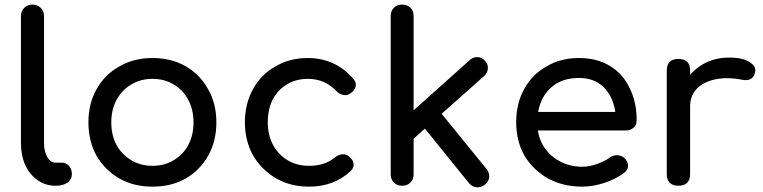

<svg xmlns="http://www.w3.org/2000/svg" viewBox="-20 -801 3292 828"><path d="M219.7 0Q175.8 0 141.6 -24.4Q108.4 -47.9 88.9 -88.9Q70.3 -130.9 70.3 -184.6Q70.3 -367.2 70.3 -731.4Q70.3 -752.9 84 -766.6Q97.7 -781.2 120.1 -781.2Q141.6 -781.2 156.2 -766.6Q169.9 -752.9 169.9 -731.4Q169.9 -548.8 169.9 -184.6Q169.9 -148.4 183.6 -124Q198.2 -99.6 219.7 -99.6Q228.5 -99.6 245.1 -99.6Q264.6 -99.6 277.3 -85.9Q290 -72.3 290 -49.8Q290 -28.3 271.5 -13.7Q252 0 221.7 0Q221.7 0 219.7 0Z M637.7 3.9Q556.6 3.9 495.1 -31.2Q432.6 -67.4 396.5 -128.9Q361.3 -192.4 361.3 -273.4Q361.3 -355.5 397.5 -418Q432.6 -480.5 495.1 -514.6Q556.6 -550.8 637.7 -550.8Q717.8 -550.8 780.3 -515.6Q841.8 -480.5 877 -417Q913.1 -355.5 913.1 -273.4Q913.1 -192.4 877.9 -129.9Q842.8 -67.4 781.2 -31.2Q718.8 3.9 637.7 3.9ZM637.7 -85.9Q689.5 -85.9 729.5 -110.4Q769.5 -133.8 792 -175.8Q814.5 -217.8 814.5 -273.4Q814.5 -328.1 792 -370.1Q769.5 -413.1 729.5 -436.5Q689.5 -460.9 637.7 -460.9Q585.9 -460.9 545.9 -436.5Q505.9 -413.1 482.4 -370.1Q460 -328.1 460 -273.4Q460 -217.8 482.4 -175.8Q505.9 -133.8 545.9 -110.4Q585.9 -85.9 637.7 -85.9Z M1312.5 3.9Q1232.4 3.9 1169.9 -32.2Q1107.4 -69.3 1071.3 -130.9Q1036.1 -194.3 1036.1 -273.4Q1036.1 -353.5 1071.3 -417Q1106.4 -480.5 1168 -514.6Q1228.5 -550.8 1307.6 -550.8Q1366.2 -550.8 1416 -528.3Q1464.8 -505.9 1503.9 -460.9Q1514.6 -448.2 1514.6 -435.5Q1514.6 -431.6 1513.7 -427.7Q1509.8 -411.1 1491.2 -398.4Q1477.5 -387.7 1460.9 -391.6Q1443.4 -394.5 1429.7 -409.2Q1380.9 -460.9 1307.6 -460.9Q1256.8 -460.9 1217.8 -437.5Q1178.7 -414.1 1156.2 -372.1Q1134.8 -330.1 1134.8 -273.4Q1134.8 -218.8 1157.2 -176.8Q1179.7 -134.8 1219.7 -110.4Q1259.8 -85.9 1312.5 -85.9Q1347.7 -85.9 1374 -94.7Q1400.4 -102.5 1422.9 -121.1Q1438.5 -133.8 1456.1 -135.7Q1472.7 -136.7 1485.4 -126Q1502.9 -112.3 1504.9 -94.7Q1506.8 -77.1 1492.2 -63.5Q1420.9 3.9 1312.5 3.9Z M1760.7 -200.2Q1746.1 -216.8 1699.2 -267.6Q1776.4 -336.9 2005.9 -542Q2021.5 -555.7 2040 -554.7Q2058.6 -553.7 2071.3 -539.1Q2085 -524.4 2084 -505.9Q2083 -488.3 2068.4 -473.6Q1965.8 -382.8 1760.7 -200.2ZM1713.9 0Q1692.4 0 1678.7 -13.7Q1665 -27.3 1665 -48.8Q1665 -276.4 1665 -732.4Q1665 -753.9 1678.7 -767.6Q1692.4 -781.2 1713.9 -781.2Q1736.3 -781.2 1750 -767.6Q1763.7 -753.9 1763.7 -732.4Q1763.7 -503.9 1763.7 -48.8Q1763.7 -27.3 1750 -13.7Q1736.3 0 1713.9 0ZM2071.3 -4.9Q2056.6 6.8 2040 6.8Q2038.1 6.8 2036.1 6.8Q2016.6 4.9 2002.9 -10.7Q1935.5 -94.7 1799.8 -261.7Q1817.4 -278.3 1870.1 -328.1Q1921.9 -263.7 2078.1 -72.3Q2089.8 -57.6 2089.8 -41Q2089.8 -39.1 2089.8 -37.1Q2087.9 -18.6 2071.3 -4.9Z M2491.2 3.9Q2408.2 3.9 2343.8 -31.2Q2279.3 -67.4 2242.2 -128.9Q2206.1 -192.4 2206.1 -273.4Q2206.1 -355.5 2241.2 -418Q2275.4 -480.5 2336.9 -514.6Q2397.5 -550.8 2476.6 -550.8Q2554.7 -550.8 2610.4 -516.6Q2667 -482.4 2695.3 -420.9Q2725.6 -361.3 2725.6 -282.2Q2725.6 -262.7 2712.9 -251Q2699.2 -238.3 2679.7 -238.3Q2544.9 -238.3 2276.4 -238.3Q2276.4 -257.8 2276.4 -318.4Q2377 -318.4 2676.8 -318.4Q2666 -310.5 2635.7 -290Q2634.8 -339.8 2615.2 -379.9Q2596.7 -418.9 2561.5 -442.4Q2526.4 -464.8 2476.6 -464.8Q2419.9 -464.8 2378.9 -440.4Q2338.9 -415 2317.4 -371.1Q2296.9 -328.1 2296.9 -273.4Q2296.9 -217.8 2321.3 -174.8Q2346.7 -131.8 2390.6 -107.4Q2434.6 -82 2491.2 -82Q2522.5 -82 2554.7 -93.8Q2587.9 -105.5 2607.4 -120.1Q2622.1 -130.9 2639.6 -131.8Q2657.2 -131.8 2670.9 -121.1Q2687.5 -106.4 2688.5 -87.9Q2689.5 -70.3 2672.9 -56.6Q2638.7 -30.3 2587.9 -12.7Q2537.1 3.9 2491.2 3.9Z M2904.3 -341.8Q2904.3 -402.3 2934.6 -449.2Q2963.9 -497.1 3013.7 -525.4Q3063.5 -552.7 3124 -552.7Q3183.6 -552.7 3212.9 -533.2Q3237.3 -517.6 3237.3 -497.1Q3237.3 -492.2 3235.4 -487.3Q3232.4 -472.7 3224.6 -465.8Q3215.8 -458 3205.1 -456.1Q3193.4 -454.1 3180.7 -457Q3116.2 -469.7 3065.4 -459Q3014.6 -448.2 2984.4 -418Q2956.1 -387.7 2956.1 -341.8Q2938.5 -341.8 2904.3 -341.8ZM2905.3 0Q2881.8 0 2868.2 -12.7Q2855.5 -25.4 2855.5 -49.8Q2855.5 -199.2 2855.5 -497.1Q2855.5 -521.5 2868.2 -534.2Q2881.8 -546.9 2905.3 -546.9Q2930.7 -546.9 2943.4 -534.2Q2956.1 -522.5 2956.1 -497.1Q2956.1 -347.7 2956.1 -49.8Q2956.1 -26.4 2943.4 -12.7Q2930.7 0 2905.3 0Z"/></svg>

Font: Abed
Style: Bold
Weight: 700
Designer: Johan Aakerlund
Version: Version 3.105